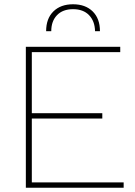

<svg xmlns="http://www.w3.org/2000/svg" viewBox="-20 -879 633 899"><path d="M448 -733H425Q424 -780 397 -808Q370 -836 322 -836Q274 -836 247 -808Q220 -780 220 -733H196Q196 -792 230 -825.5Q264 -859 322 -859Q380 -859 414 -825.5Q448 -792 448 -733ZM101 0V-660H543V-635H129V-349H459V-324H129V-25H559V0Z"/></svg>

Font: Elaine Sans ExtraLight
Style: Regular
Weight: 275
Designer: Wei Huang
Foundry: Wei Huang
Version: Version 2.001;December 24, 2019;FontCreator 12.0.0.2547 64-b